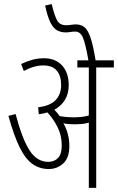

<svg xmlns="http://www.w3.org/2000/svg" viewBox="-20 -916 575 936"><path d="M318 -204Q318 -146 288 -119Q258 -92 218 -92Q173 -92 138.5 -116.5Q104 -141 76 -197.5Q48 -254 21 -351L56 -360Q89 -236 125 -181.5Q161 -127 215 -127Q245 -127 263 -146Q281 -165 281 -207Q281 -256 260.5 -296.5Q240 -337 211 -368Q192 -362 169 -359L166 -393Q225 -400 251.5 -428.5Q278 -457 278 -502Q278 -547 256.5 -572Q235 -597 191 -597Q146 -597 96 -570L83 -604Q111 -617 137.5 -624.5Q164 -632 195 -632Q250 -632 282.5 -597Q315 -562 315 -501Q315 -459 296.5 -429Q278 -399 245 -381Q260 -366 271 -350Q288 -347 305 -345.5Q322 -344 338 -344Q358 -344 376.5 -346Q395 -348 413 -353V-587H357V-622H411Q397 -702 384.5 -732Q372 -762 347 -762Q334 -762 323 -760Q312 -758 301 -758Q278 -758 259.5 -767.5Q241 -777 226.5 -805Q212 -833 200 -889L232 -896Q246 -838 259 -815.5Q272 -793 303 -793Q315 -793 327 -795Q339 -797 350 -797Q374 -797 391 -784Q408 -771 421 -733.5Q434 -696 446 -622H535V-587H449V0H413V-318Q396 -313 378 -311.5Q360 -310 344 -310Q330 -310 316 -311Q302 -312 289 -315Q318 -265 318 -204Z"/></svg>

Font: Noto Sans Devanagari ExtraCondensed ExtraLight
Style: Regular
Weight: 200
Width: 2
Designer: Jelle Bosma - Monotype Design Team
Foundry: Monotype Imaging Inc.
Version: Version 2.004; ttfautohint (v1.8.4.7-5d5b)